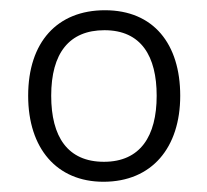

<svg xmlns="http://www.w3.org/2000/svg" viewBox="-20 -744 404 375"><path d="M332 -557C332 -658 280 -724 185 -724C92 -724 35 -662 35 -557C35 -454 91 -389 182 -389C277 -389 332 -456 332 -557ZM80 -557C80 -640 115 -685 184 -685C256 -685 286 -634 286 -557C286 -478 254 -428 183 -428C112 -428 80 -477 80 -557Z"/></svg>

Font: Noto Sans Gujarati UI Light
Style: Regular
Weight: 300
Designer: Jelle Bosma - Monotype Design Team, Universal Thirst
Foundry: Monotype Imaging Inc.
Version: Version 2.106